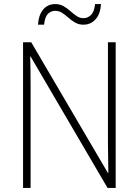

<svg xmlns="http://www.w3.org/2000/svg" viewBox="-20 -921 680 941"><path d="M547 0H507L130 -644H128Q129 -609 129.5 -574Q130 -539 130 -497V0H93V-714H133L509 -73H511Q511 -108 510 -148.5Q509 -189 509 -221V-714H547ZM166 -800Q170 -850 192.5 -875.5Q215 -901 251 -901Q274 -901 292 -890.5Q310 -880 325 -866.5Q340 -853 355.5 -842.5Q371 -832 389 -832Q410 -832 426 -847.5Q442 -863 446 -901H475Q472 -852 448 -826Q424 -800 389 -800Q366 -800 348 -810.5Q330 -821 315 -834.5Q300 -848 284.5 -858Q269 -868 250 -868Q231 -868 215.5 -853.5Q200 -839 196 -800Z"/></svg>

Font: Noto Sans Hebrew SemiCondensed ExtraLight
Style: Regular
Weight: 200
Width: 4
Designer: Monotype Design Team
Foundry: Monotype Imaging Inc.
Version: Version 2.004; ttfautohint (v1.8.4.7-5d5b)